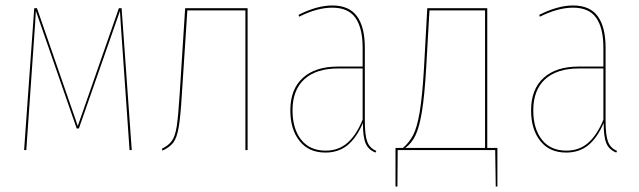

<svg xmlns="http://www.w3.org/2000/svg" viewBox="-20 -548 2333 701"><path d="M461 0H453L421 -459L418 -508L268 -79H260L111 -508L108 -459L76 0H68L105 -518H115L264 -88L414 -518H424Z M884 -518V0H876V-510H664L644 -204Q639 -121 632.5 -83.5Q626 -46 613.5 -28.5Q601 -11 573 2L571 -5Q596 -17 608 -34.5Q620 -52 625.5 -88.5Q631 -125 636 -205L656 -518Z M1354 3 1351 9Q1325 -1 1315 -24.5Q1305 -48 1305 -99Q1282 -45 1249 -18Q1216 9 1168 9Q1107 9 1073.5 -33.5Q1040 -76 1040 -145Q1040 -222 1085.5 -263.5Q1131 -305 1214 -305H1304V-374Q1304 -445 1278 -482.5Q1252 -520 1193 -520Q1138 -520 1072 -487L1070 -494Q1138 -528 1193 -528Q1255 -528 1283.5 -488.5Q1312 -449 1312 -374V-106Q1312 -54 1321 -30.5Q1330 -7 1354 3ZM1304 -111V-298H1215Q1134 -298 1091 -258.5Q1048 -219 1048 -145Q1048 -78 1079.5 -38Q1111 2 1169 2Q1216 2 1248.5 -26.5Q1281 -55 1304 -111Z M1796 -8V133H1790L1788 0H1432L1431 133H1424V-8H1451Q1474 -27 1488.5 -55Q1503 -83 1512.5 -140Q1522 -197 1528 -299L1540 -518H1759V-8ZM1751 -510H1548L1536 -300Q1530 -198 1520.5 -140.5Q1511 -83 1497 -54Q1483 -25 1460 -8H1751Z M2233 3 2230 9Q2204 -1 2194 -24.5Q2184 -48 2184 -99Q2161 -45 2128 -18Q2095 9 2047 9Q1986 9 1952.5 -33.5Q1919 -76 1919 -145Q1919 -222 1964.5 -263.5Q2010 -305 2093 -305H2183V-374Q2183 -445 2157 -482.5Q2131 -520 2072 -520Q2017 -520 1951 -487L1949 -494Q2017 -528 2072 -528Q2134 -528 2162.5 -488.5Q2191 -449 2191 -374V-106Q2191 -54 2200 -30.5Q2209 -7 2233 3ZM2183 -111V-298H2094Q2013 -298 1970 -258.5Q1927 -219 1927 -145Q1927 -78 1958.5 -38Q1990 2 2048 2Q2095 2 2127.5 -26.5Q2160 -55 2183 -111Z"/></svg>

Font: Fira Sans Compressed Eight
Style: Regular
Weight: 100
Width: 1
Designer: bBox Type GmbH & Carrois Corporate GbR & Edenspiekermann AG
Foundry: bBox Type GmbH & Carrois Corporate GbR & Edenspiekermann AG
Version: Version 4.301